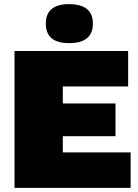

<svg xmlns="http://www.w3.org/2000/svg" viewBox="-20 -906 666 926"><path d="M610 -171V0H162H50V-660H283H598V-489H283V-407H537V-249H283V-171ZM428 -792Q428 -698 313 -698Q201 -698 201 -792Q201 -886 313 -886Q428 -886 428 -792Z"/></svg>

Font: Work Sans Black
Style: Regular
Weight: 900
Designer: Wei Huang
Foundry: Wei Huang
Version: Version 1.500